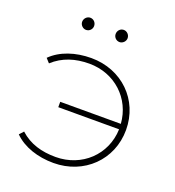

<svg xmlns="http://www.w3.org/2000/svg" viewBox="-129 -800 824 905"><g transform="rotate(20 283.0 -347.5)"><path d="M170 -638C187 -638 200 -652 200 -668C200 -685 187 -699 170 -699C154 -699 140 -685 140 -668C140 -652 154 -638 170 -638ZM338 -638C354 -638 368 -652 368 -668C368 -685 354 -699 338 -699C321 -699 308 -685 308 -668C308 -652 321 -638 338 -638ZM240 -522C161 -522 88 -498 41 -451L60 -430C109 -475 170 -494 240 -494C368 -494 467 -402 476 -278H172V-251H477C473 -122 371 -26 240 -26C170 -26 109 -43 60 -88L41 -67C88 -20 161 4 240 4C393 4 509 -109 509 -259C509 -410 393 -522 240 -522Z"/></g></svg>

Font: Talent ExtraLight
Style: Regular
Weight: 200
Designer: Mike Powis
Version: Version 1.001;hotconv 1.0.109;makeotfexe 2.5.65596